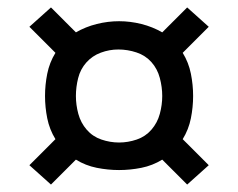

<svg xmlns="http://www.w3.org/2000/svg" viewBox="-20 -598 640 516"><path d="M483 -102 416 -169Q390 -153 360 -147Q330 -141 300 -141Q270 -141 240 -147Q210 -153 184 -169L117 -102L59 -154L129 -224Q113 -250 107 -280Q101 -310 101 -340Q101 -370 107 -400Q113 -430 129 -456L59 -526L117 -578L184 -511Q210 -526 240 -533.5Q270 -541 300 -541Q330 -541 360 -533.5Q390 -526 416 -511L483 -578L541 -526L471 -456Q487 -430 493 -400Q499 -370 499 -340Q499 -310 493 -280Q487 -250 471 -224L541 -154ZM300 -215Q324 -215 347.5 -223Q371 -231 387 -249.5Q403 -268 409.5 -292Q416 -316 416 -340Q416 -364 409.5 -388.5Q403 -413 387 -431Q371 -449 347 -457Q323 -465 298 -465Q274 -465 251 -456.5Q228 -448 212 -430Q196 -412 190 -388Q184 -364 184 -340Q184 -316 190.5 -292Q197 -268 213 -249.5Q229 -231 252.5 -223Q276 -215 300 -215Z"/></svg>

Font: Zed Sans Extended
Style: Regular
Weight: 400
Width: 7
Designer: Belleve Invis
Foundry: Belleve Invis
Version: Version 1.0.0; ttfautohint (v1.8.4)